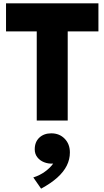

<svg xmlns="http://www.w3.org/2000/svg" viewBox="-20 -720 624 1147"><path d="M199.5 0V-532.5H16V-700H568V-532.5H384.5V0ZM225.5 407 179 340Q217.5 328 248.8 305.2Q280 282.5 297.5 257.5Q268 259 243 249Q218 239 202.8 219.2Q187.5 199.5 187.5 172Q187.5 128 215 102.2Q242.5 76.5 286.5 76.5Q335 76.5 366.2 108.5Q397.5 140.5 397.5 191Q397.5 232 379 269.2Q360.5 306.5 322.5 340.8Q284.5 375 225.5 407Z"/></svg>

Font: Geologica Roman ExtraBold
Style: Regular
Weight: 800
Designer: Sindre Bremnes, Frode Helland
Foundry: Monokrom Skriftforlag AS
Version: Version 1.010;gftools[0.9.28]